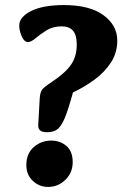

<svg xmlns="http://www.w3.org/2000/svg" viewBox="-20 -716 483 758"><path d="M443 -556Q443 -508 418.5 -470Q394 -432 355 -403Q316 -374 273 -353.5Q230 -333 194 -319L280 -393Q258 -312 243 -269Q228 -226 211.5 -210Q195 -194 167 -194Q145 -194 137.5 -202Q130 -210 131 -224L137 -330Q139 -353 147 -363Q155 -373 181 -390Q237 -427 260 -460Q283 -493 283 -540Q283 -578 268 -595Q253 -612 224 -612Q189 -612 164 -596.5Q139 -581 121 -565.5Q103 -550 90 -550Q76 -550 66 -572Q56 -594 56 -615Q56 -649 103 -672.5Q150 -696 232 -696Q334 -696 388.5 -656Q443 -616 443 -556ZM170 22Q135 22 109.5 -2Q84 -26 84 -64Q84 -110 113.5 -135.5Q143 -161 182 -161Q218 -161 242.5 -139.5Q267 -118 267 -76Q267 -34 238 -6Q209 22 170 22Z"/></svg>

Font: Alkatra
Style: Regular
Weight: 400
Designer: Suman Bhandary
Version: Version 1.100;gftools[0.9.22]